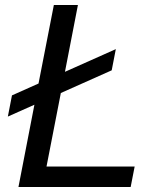

<svg xmlns="http://www.w3.org/2000/svg" viewBox="-20 -750 660 770"><path d="M444.5 -553 240.5 -462 292.5 -730H196L134.5 -415L28 -367.5L11.5 -282.5L118 -330L54 0H504L520 -82H166.5L224 -377L428 -468Z"/></svg>

Font: Monaspace Neon
Style: Italic
Weight: 400
Italic angle: -11°
Designer: Riley Cran & the Lettermatic Team
Foundry: Lettermatic
Version: Version 1.200 (Monaspace Neon)